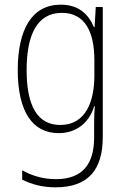

<svg xmlns="http://www.w3.org/2000/svg" viewBox="-20 -560 540 822"><path d="M218 242C360 242 420 164 420 27V-530H390L385 -444H382C359 -498 318 -540 240 -540C116 -540 56 -433 56 -260C56 -81 120 10 231 10C309 10 363 -37 383 -105H386C383 -71 383 -44 383 -13V28C383 143 333 207 219 207C164 207 116 192 75 169V209C115 229 161 242 218 242ZM238 -25C142 -25 94 -104 94 -260C94 -411 139 -505 245 -505C346 -505 384 -420 384 -303V-236C384 -129 349 -25 238 -25Z"/></svg>

Font: Noto Sans Mono ExtraCondensed ExtraLight
Style: Regular
Weight: 200
Width: 2
Designer: Monotype Design Team
Foundry: Monotype Imaging Inc.
Version: Version 2.014